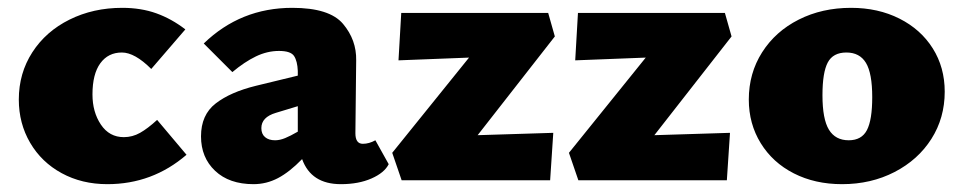

<svg xmlns="http://www.w3.org/2000/svg" viewBox="-20 -460 2458 490"><path d="M28 -206Q28 -273 62.5 -326.5Q97 -380 157.5 -410Q218 -440 292 -440Q340 -440 379 -426Q418 -412 453 -385L366 -284Q324 -326 291 -326Q256 -326 236 -298.5Q216 -271 216 -219Q216 -174 237.5 -142Q259 -110 296 -110Q318 -110 337.5 -121Q357 -132 381 -154L456 -65Q369 10 254 10Q189 10 137.5 -18Q86 -46 57 -95.5Q28 -145 28 -206Z M972 -41Q961 -19 928 -4.5Q895 10 850 10Q774 10 751 -54Q719 -21 689.5 -5.5Q660 10 627 10Q565 10 529 -24Q493 -58 493 -112Q493 -167 530.5 -196Q568 -225 633 -241L740 -267V-279Q739 -304 730.5 -317Q722 -330 692 -330Q662 -330 633 -316Q604 -302 573 -276L500 -349Q594 -440 726 -440Q821 -440 855.5 -399Q890 -358 889 -306L887 -120Q887 -93 906 -93Q922 -93 938 -102ZM740 -124V-137V-189L684 -172Q647 -161 647 -133Q647 -118 656.5 -110Q666 -102 682 -102Q694 -102 707.5 -107.5Q721 -113 740 -124Z M1199 -115 1392 -121 1384 0H1005L981 -70L1177 -313L997 -306L1004 -427H1379L1396 -367Z M1650 -115 1843 -121 1835 0H1456L1432 -70L1628 -313L1448 -306L1455 -427H1830L1847 -367Z M1891 -206Q1891 -273 1925 -326.5Q1959 -380 2018.5 -410Q2078 -440 2152 -440Q2221 -440 2275.5 -412.5Q2330 -385 2360.5 -336.5Q2391 -288 2391 -226Q2391 -159 2357 -105.5Q2323 -52 2263 -21Q2203 10 2129 10Q2060 10 2006 -17.5Q1952 -45 1921.5 -94.5Q1891 -144 1891 -206ZM2206 -212Q2206 -273 2190 -299.5Q2174 -326 2140 -326Q2106 -326 2092.5 -300.5Q2079 -275 2079 -217Q2079 -156 2095.5 -129Q2112 -102 2146 -102Q2179 -102 2192.5 -128Q2206 -154 2206 -212Z"/></svg>

Font: Ysabeau Heavy
Style: Regular
Weight: 800
Designer: Christian Thalmann (Catharsis Fonts)
Version: Version 0.003